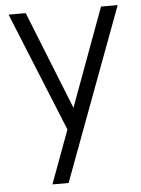

<svg xmlns="http://www.w3.org/2000/svg" viewBox="-55 -583 637 866"><g transform="rotate(-5 264.0 -150.0)"><path d="M147 240 251.7 -43.3 253 40.7 16.7 -540H94.3L288.3 -54.3H256.3L435.3 -540H510.7L220.3 240Z"/></g></svg>

Font: Manrope
Style: Regular
Weight: 400
Designer: Mikhail Sharanda
Foundry: Mikhail Sharanda
Version: Version 4.503